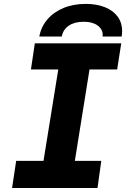

<svg xmlns="http://www.w3.org/2000/svg" viewBox="-20 -942 640 962"><path d="M61 -136H198L272 -594H135L154.5 -725H587.5L567 -594H428.5L355 -136H487.5L468.5 0H40.5ZM409.5 -922.5Q464.5 -922.5 506 -905.8Q547.5 -889 569.8 -858.2Q592 -827.5 592 -786.5Q592 -775 589.5 -759H494Q494.5 -762 494.5 -767Q494.5 -796 468.8 -814.5Q443 -833 400 -833Q353.5 -833 324.8 -813.5Q296 -794 289.5 -759H177Q185.5 -807 216.8 -844Q248 -881 297.8 -901.8Q347.5 -922.5 409.5 -922.5Z"/></svg>

Font: JuliaMono Black
Style: Italic
Weight: 900
Italic angle: -9°
Monospace: yes
Designer: cormullion
Foundry: corm
Version: Version 0.057; ttfautohint (v1.8.4)